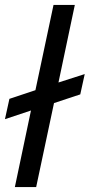

<svg xmlns="http://www.w3.org/2000/svg" viewBox="-50 -755 362 775"><path d="M10 0 75 -309 -30 -274 -12 -356 93 -391 166 -735H252L186 -422L292 -456L274 -374L168 -339L96 0Z"/></svg>

Font: Plus Jakarta Display
Style: Italic
Weight: 400
Italic angle: -12°
Designer: Gumpita Rahayu
Foundry: Tokotype Studio
Version: Version 1.000